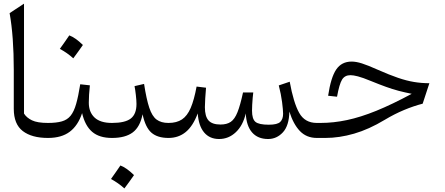

<svg xmlns="http://www.w3.org/2000/svg" viewBox="-20 -763 2461 1062"><path d="M112.8 -742.7V-134.8Q127 -111.8 157 -97.4Q187 -83 245.1 -83H245.6V0H245.1Q155.8 0 106 -38.1Q56.2 -76.2 56.2 -161.1V-376.5Q56.2 -561.5 33.2 -690.4Z M363.3 -567.4Q397.9 -554.2 438.5 -514.2Q412.1 -476.1 385.3 -440.4Q368.7 -455.6 349.9 -468.8Q331.1 -481.9 311 -492.7Q324.7 -511.2 337.2 -529.5Q349.6 -547.9 363.3 -567.4ZM245.6 0Q230 0 230 -31.7V-51.3Q230 -83 245.6 -83Q292 -83 322 -91.6Q352.1 -100.1 370.6 -123Q389.2 -146 401.1 -188Q413.1 -230 423.8 -296.9L477.1 -291Q471.2 -234.9 471.2 -194.8Q471.2 -143.1 502.9 -113Q534.7 -83 599.1 -83H599.6V0H599.1Q529.3 0 489.7 -33.9Q450.2 -67.9 434.1 -137.2Q411.6 -68.8 366 -34.4Q320.3 0 245.6 0Z M599.6 0Q584 0 584 -31.7V-51.3Q584 -83 599.6 -83Q671.9 -83 703.4 -107.4Q734.9 -131.8 734.9 -188Q734.9 -207 731.4 -237.5Q728 -268.1 724.1 -286.6L776.9 -298.8Q790 -213.9 805.7 -167Q821.3 -120.1 846.2 -101.6Q871.1 -83 911.6 -83H912.1V0H911.6Q851.1 0 817.6 -29.1Q784.2 -58.1 768.6 -130.9Q754.9 -61 714.1 -30.5Q673.3 0 599.6 0ZM646 152.3Q680.7 165.5 721.2 205.6Q694.8 243.7 668 279.3Q651.4 264.2 632.6 251Q613.8 237.8 593.8 227.1Q607.4 208.5 619.9 190.2Q632.3 171.9 646 152.3Z M1462.9 5.9Q1406.2 5.9 1374.5 -30.3Q1342.8 -66.4 1339.4 -135.7Q1324.2 -69.3 1284.4 -31.7Q1244.6 5.9 1191.9 5.9Q1139.6 5.9 1109.1 -30.3Q1078.6 -66.4 1073.7 -135.7Q1047.4 -65.4 1007.3 -32.7Q967.3 0 912.1 0Q896.5 0 896.5 -31.7V-51.3Q896.5 -83 912.1 -83Q957 -83 986.3 -102.3Q1015.6 -121.6 1034.7 -165.8Q1053.7 -210 1067.4 -284.2L1119.6 -277.8Q1117.2 -251 1115.2 -219Q1113.3 -187 1113.3 -169.9Q1113.3 -119.6 1133.3 -96.9Q1153.3 -74.2 1199.7 -74.2Q1234.9 -74.2 1256.6 -89.1Q1278.3 -104 1293.7 -142.6Q1309.1 -181.2 1324.2 -251.5H1380.9Q1379.4 -240.7 1377.7 -221.9Q1376 -203.1 1375 -183.8Q1374 -164.6 1374 -150.9Q1374 -105 1392.8 -89.1Q1411.6 -73.2 1466.8 -73.2Q1514.6 -73.2 1530.3 -88.9Q1545.9 -104.5 1545.9 -133.8Q1545.9 -153.8 1540.3 -197.8Q1534.7 -241.7 1522 -290.5L1582.5 -311Q1603.5 -194.8 1634.8 -138.9Q1666 -83 1732.4 -83H1737.3V0H1732.9Q1675.3 0 1638.7 -38.3Q1602.1 -76.7 1580.6 -146Q1579.1 -68.4 1544.9 -31.2Q1510.7 5.9 1462.9 5.9Z M1924.8 -422.4Q1950.2 -422.4 1982.4 -412.1Q2014.6 -401.9 2071.3 -376.5Q2133.3 -349.1 2180.9 -332.8Q2228.5 -316.4 2270 -309.6Q2311.5 -302.7 2355 -302.7L2317.9 -189.5Q2268.1 -176.8 2214.8 -154.5Q2161.6 -132.3 2107.9 -100.1Q2020.5 -47.4 1938.5 -23.7Q1856.4 0 1779.3 0H1737.3Q1721.7 0 1721.7 -31.7V-51.3Q1721.7 -83 1737.3 -83H1752.9Q1824.7 -83 1899.4 -98.9Q1974.1 -114.7 2061.3 -150.1Q2148.4 -185.5 2257.3 -244.1Q2218.3 -252 2184.8 -260.7Q2151.4 -269.5 2115.5 -282.5Q2079.6 -295.4 2032.7 -314.5Q1985.4 -334 1959.7 -340.6Q1934.1 -347.2 1918.5 -347.2Q1887.2 -347.2 1872.1 -322.8Q1856.9 -298.3 1844.2 -228L1794.9 -233.4Q1810.1 -335 1839.8 -378.7Q1869.6 -422.4 1924.8 -422.4Z"/></svg>

Font: Pinar-DS1-FD Regular
Style: Regular
Weight: 400
Designer: Amin Abedi
Version: Version 3.000